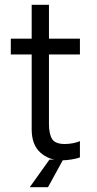

<svg xmlns="http://www.w3.org/2000/svg" viewBox="-20 -660 403 800"><path d="M237 8Q184 8 148 -24.5Q112 -57 112 -121V-433H25V-499H112V-640H184V-499H313V-433H184V-144Q184 -102 197 -81Q210 -60 250 -60Q268 -60 285 -63.5Q302 -67 313 -72V-4Q299 1 277.5 4.5Q256 8 237 8ZM104 120 186 5H243L180 120Z"/></svg>

Font: Maven Pro VF Beta
Style: Regular
Weight: 400
Designer: Joe Prince
Foundry: Joe Prince
Version: Version 2.002